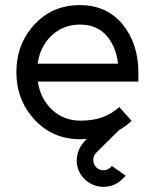

<svg xmlns="http://www.w3.org/2000/svg" viewBox="-20 -532 593 750"><path d="M520.5 -213.3V-249Q520.5 -362.2 458.2 -437.5Q396.7 -512 291.8 -512Q184.5 -512 114.3 -436Q44 -359.8 44 -250Q44 -141.2 115.2 -64.2Q186.2 12 294.2 12Q356.8 12 406.3 -5.8Q455.8 -23.7 494.2 -59.8L445.8 -113.8Q417.5 -87.7 380.7 -74.2Q343.8 -60.7 294.2 -60.7Q228.3 -60.7 182.2 -104.3Q137 -148.2 127.8 -213.3ZM292.5 -436Q357 -436 395 -394Q432.7 -352.5 441.2 -283.3H127.2Q136.3 -349.8 181.3 -393Q227.2 -436 292.5 -436ZM470.5 153.7 416.7 116.2Q415.7 118 412.2 121.5Q400.5 133 384.5 133Q367.7 133 356 121.5Q344.3 109.8 344.3 93Q344.3 76 356 64.5L448.5 -27.2H374.8Q337.2 -7.7 316 13.7Q279.7 49.8 279.7 95.5Q279.7 136.8 310.2 167.3Q340.7 197.8 384.5 197.8Q427.5 197.8 458 167.3Q461.2 164.2 464.7 161Q468.2 157.8 470.5 153.7Z"/></svg>

Font: Unageo Variable
Style: Regular
Weight: 300
Designer: Richard Sepsi
Foundry: Richard Sepsi
Version: Version 2.200